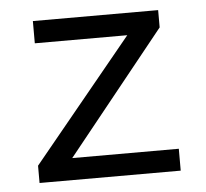

<svg xmlns="http://www.w3.org/2000/svg" viewBox="-41 -500 581 542"><g transform="rotate(-5 250.0 -228.5)"><path d="M50 0H450V-62H148L426 -408V-457H71V-394H333L50 -49Z"/></g></svg>

Font: Inconsolata Thin
Style: Regular
Weight: 100
Monospace: yes
Designer: Raph Levien, Cyreal, Brenton Simpson
Foundry: Raph Levien, Cyreal, Google
Version: Version 3.100